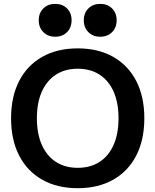

<svg xmlns="http://www.w3.org/2000/svg" viewBox="-20 -967 809 999"><path d="M384.3 12.2Q277.3 12.2 199.5 -32Q121.6 -76.2 79.6 -157.7Q37.6 -239.3 37.6 -351.6Q37.6 -463.9 79.6 -545.4Q121.6 -627 199.5 -671.1Q277.3 -715.3 384.3 -715.3Q491.2 -715.3 569.1 -671.1Q647 -627 689 -545.4Q731 -463.9 731 -351.6Q731 -239.3 689 -157.7Q647 -76.2 569.1 -32Q491.2 12.2 384.3 12.2ZM384.3 -93.8Q450.7 -93.8 498.3 -124.8Q545.9 -155.8 571.3 -213.6Q596.7 -271.5 596.7 -351.6Q596.7 -432.1 571.3 -489.7Q545.9 -547.4 498.3 -578.4Q450.7 -609.4 384.3 -609.4Q318.4 -609.4 270.8 -578.4Q223.1 -547.4 197.5 -489.7Q171.9 -432.1 171.9 -351.6Q171.9 -271.5 197.5 -213.6Q223.1 -155.8 270.8 -124.8Q318.4 -93.8 384.3 -93.8ZM267.1 -775.9Q229.5 -775.9 205.6 -799.8Q181.6 -823.7 181.6 -861.3Q181.6 -899.4 205.6 -923.1Q229.5 -946.8 267.1 -946.8Q305.2 -946.8 328.9 -923.1Q352.5 -899.4 352.5 -861.3Q352.5 -823.7 328.9 -799.8Q305.2 -775.9 267.1 -775.9ZM501.5 -775.9Q463.9 -775.9 439.9 -799.8Q416 -823.7 416 -861.3Q416 -899.4 439.9 -923.1Q463.9 -946.8 501.5 -946.8Q539.6 -946.8 563.2 -923.1Q586.9 -899.4 586.9 -861.3Q586.9 -823.7 563.2 -799.8Q539.6 -775.9 501.5 -775.9Z"/></svg>

Font: Schibsted Grotesk SemiBold
Style: Regular
Weight: 600
Designer: Bakken & Baeck AS, Henrik Kongsvoll
Foundry: Schibsted ASA
Version: Version 1.100;gftools[0.9.25]